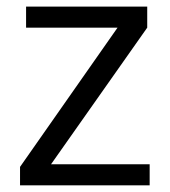

<svg xmlns="http://www.w3.org/2000/svg" viewBox="-20 -555 508 575"><path d="M428.2 0H40V-55.2L332 -472.2H58.1V-535.2H420.9V-472.2L132.8 -63H428.2Z"/></svg>

Font: f01525491
Style: Regular
Weight: 400
Foundry: Ascender Corporation
Version: Version 1.10